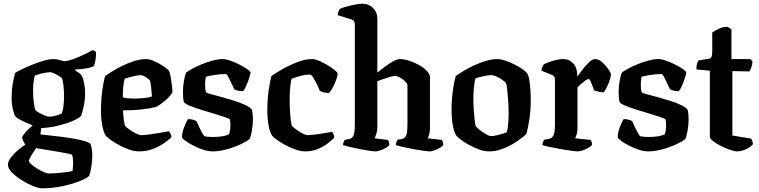

<svg xmlns="http://www.w3.org/2000/svg" viewBox="-20 -820 4113 1040"><path d="M208 200Q189 200 158.5 187.5Q128 175 97 155.5Q66 136 44.5 114Q23 92 23 72Q23 55 38 34.5Q53 14 75 -5Q97 -24 117 -36Q112 -44 106.5 -55Q101 -66 100 -75Q100 -81 109.5 -93Q119 -105 132 -118Q145 -131 157 -141Q128 -152 99.5 -166Q71 -180 64 -189Q57 -199 50 -226.5Q43 -254 43 -286Q43 -331 49 -366.5Q55 -402 62 -425Q72 -432 97 -444Q122 -456 153.5 -469Q185 -482 216.5 -491Q248 -500 270 -500Q284 -500 301 -495.5Q318 -491 329 -488Q354 -491 384 -502.5Q414 -514 440.5 -527Q467 -540 482 -549L500 -539Q501 -519 497.5 -497Q494 -475 489 -462Q469 -453 442 -448.5Q415 -444 388 -444V-439Q396 -433 407.5 -425Q419 -417 426 -404Q432 -388 436.5 -364Q441 -340 441 -318Q441 -281 434 -246.5Q427 -212 419 -192Q408 -180 376.5 -166Q345 -152 300 -140.5Q255 -129 203 -126L199 -92Q208 -91 234.5 -88Q261 -85 297 -81Q333 -77 368.5 -71Q404 -65 432 -57.5Q460 -50 470 -41Q475 -28 477.5 -11Q480 6 480 20Q480 50 475 82Q470 114 463 133Q448 147 408 162.5Q368 178 315 189Q262 200 208 200ZM248 -188Q263 -188 284 -194Q305 -200 314 -205Q320 -217 323.5 -243Q327 -269 327 -298Q327 -330 323.5 -359Q320 -388 316 -396Q313 -400 300 -408Q287 -416 273 -422.5Q259 -429 252 -429Q237 -429 210.5 -423Q184 -417 169 -411Q165 -399 162 -376Q159 -353 159 -329Q159 -292 163.5 -261Q168 -230 172 -224Q176 -218 191 -209.5Q206 -201 222 -194.5Q238 -188 248 -188ZM244 120Q260 120 285 118Q310 116 334 113Q358 110 373 106Q374 100 375 84.5Q376 69 376 60Q376 33 370 18Q367 16 348.5 12Q330 8 303.5 3.5Q277 -1 250 -5.5Q223 -10 202.5 -13Q182 -16 176 -18Q163 0 150 21.5Q137 43 137 51Q137 59 150 70.5Q163 82 182 93.5Q201 105 218.5 112.5Q236 120 244 120Z M734 0Q707 0 678 -10.5Q649 -21 622.5 -35.5Q596 -50 577 -64Q558 -78 553 -85Q541 -102 534 -139.5Q527 -177 527 -221Q527 -278 534 -329.5Q541 -381 550 -409Q564 -418 588.5 -433.5Q613 -449 644 -464Q675 -479 708 -489.5Q741 -500 771 -500Q789 -500 814.5 -489Q840 -478 863 -463Q886 -448 895 -437Q900 -428 904 -406.5Q908 -385 911 -360.5Q914 -336 914 -319Q897 -293 871 -272Q845 -251 827 -241Q803 -234 753.5 -228Q704 -222 646 -222Q648 -189 651.5 -165.5Q655 -142 658 -137Q661 -133 677.5 -121Q694 -109 714 -98.5Q734 -88 745 -88Q761 -88 790.5 -92Q820 -96 849.5 -101Q879 -106 895 -109Q899 -104 903.5 -96Q908 -88 909 -77Q894 -62 868 -44Q842 -26 807.5 -13Q773 0 734 0ZM707 -286Q731 -286 761 -289Q791 -292 803 -298Q802 -317 799 -344.5Q796 -372 793 -382Q790 -389 771.5 -401Q753 -413 741 -413Q732 -413 715 -409.5Q698 -406 681 -401.5Q664 -397 655 -393Q650 -375 647.5 -347.5Q645 -320 645 -293Q654 -289 672.5 -287.5Q691 -286 707 -286Z M1132 0Q1107 0 1079 -9.5Q1051 -19 1026 -32Q1001 -45 984.5 -57Q968 -69 966 -75Q966 -102 977 -130Q988 -158 998 -175Q1015 -175 1027 -171Q1039 -167 1044 -164Q1051 -148 1063 -123.5Q1075 -99 1086 -83Q1094 -80 1109 -79Q1124 -78 1134 -78Q1155 -78 1179 -81Q1203 -84 1221 -93Q1228 -113 1228 -146Q1228 -161 1225 -173Q1223 -177 1198.5 -185.5Q1174 -194 1138.5 -204.5Q1103 -215 1067.5 -226Q1032 -237 1006 -248Q980 -259 976 -268Q973 -278 972 -293Q971 -308 971 -322Q971 -350 976 -380Q981 -410 989 -428Q1000 -436 1023 -448.5Q1046 -461 1074.5 -472.5Q1103 -484 1132.5 -492Q1162 -500 1187 -500Q1204 -500 1229 -491Q1254 -482 1278.5 -469.5Q1303 -457 1320 -445Q1337 -433 1337 -428Q1337 -419 1330 -398Q1323 -377 1314 -356Q1305 -335 1297 -326Q1280 -326 1267 -329.5Q1254 -333 1249 -337Q1232 -371 1221 -395Q1210 -419 1203 -419Q1170 -419 1138.5 -413.5Q1107 -408 1095 -404Q1093 -395 1092 -383.5Q1091 -372 1091 -361Q1091 -350 1092 -339Q1093 -328 1096 -320Q1099 -316 1122 -310Q1145 -304 1178 -295Q1211 -286 1245 -275.5Q1279 -265 1306 -252.5Q1333 -240 1344 -227Q1347 -217 1348.5 -203Q1350 -189 1350 -175Q1350 -142 1344 -110Q1338 -78 1332 -67Q1317 -54 1282.5 -38Q1248 -22 1207.5 -11Q1167 0 1132 0Z M1635 0Q1608 0 1579 -10.5Q1550 -21 1523.5 -35.5Q1497 -50 1478 -64Q1459 -78 1454 -85Q1442 -102 1435 -139.5Q1428 -177 1428 -221Q1428 -278 1435 -329.5Q1442 -381 1451 -409Q1463 -417 1487 -432Q1511 -447 1542 -462.5Q1573 -478 1606.5 -489Q1640 -500 1672 -500Q1686 -500 1707.5 -491Q1729 -482 1751 -469Q1773 -456 1789 -443.5Q1805 -431 1809 -424Q1809 -409 1801 -387.5Q1793 -366 1782.5 -346Q1772 -326 1762 -316Q1746 -316 1732.5 -320Q1719 -324 1712 -328Q1706 -344 1696 -364.5Q1686 -385 1676 -400.5Q1666 -416 1659 -416Q1632 -416 1601.5 -407Q1571 -398 1559 -393Q1555 -380 1552 -346.5Q1549 -313 1549 -282Q1549 -247 1551 -215.5Q1553 -184 1556 -163Q1559 -142 1562 -137Q1564 -134 1580.5 -121.5Q1597 -109 1616 -98.5Q1635 -88 1646 -88Q1661 -88 1689 -91.5Q1717 -95 1743 -99.5Q1769 -104 1778 -106Q1782 -102 1786 -94Q1790 -86 1791 -75Q1777 -60 1754 -42.5Q1731 -25 1701 -12.5Q1671 0 1635 0Z M2014 0Q2005 0 1981 -3.5Q1957 -7 1928.5 -12.5Q1900 -18 1875 -24Q1850 -30 1838 -34Q1838 -42 1841.5 -50.5Q1845 -59 1848 -63L1871 -67Q1887 -70 1894.5 -85Q1902 -100 1902 -148V-688Q1902 -697 1898.5 -704Q1895 -711 1886 -714L1809 -738Q1810 -750 1814 -759Q1818 -768 1821 -772Q1832 -777 1854.5 -783.5Q1877 -790 1902.5 -795Q1928 -800 1945 -800Q1977 -800 2000.5 -777Q2024 -754 2024 -721V-427Q2044 -443 2066 -459.5Q2088 -476 2109.5 -488Q2131 -500 2147 -500Q2169 -500 2197 -491Q2225 -482 2250.5 -467.5Q2276 -453 2292.5 -435.5Q2309 -418 2309 -401V-128Q2309 -107 2304.5 -92Q2300 -77 2297 -71L2374 -62Q2376 -59 2378.5 -51.5Q2381 -44 2381 -35Q2376 -27 2362 -19Q2348 -11 2332.5 -5.5Q2317 0 2307 0Q2298 0 2273 -3.5Q2248 -7 2218 -12.5Q2188 -18 2162 -24Q2136 -30 2124 -34Q2124 -42 2127.5 -50.5Q2131 -59 2134 -63L2157 -67Q2172 -70 2179.5 -85Q2187 -100 2187 -148V-356Q2187 -368 2173.5 -380.5Q2160 -393 2144.5 -401Q2129 -409 2122 -409Q2112 -409 2092.5 -403.5Q2073 -398 2053.5 -391Q2034 -384 2024 -380V-133Q2024 -112 2018.5 -95.5Q2013 -79 2009 -71L2082 -62Q2084 -59 2086.5 -51.5Q2089 -44 2089 -35Q2084 -27 2070 -19Q2056 -11 2040 -5.5Q2024 0 2014 0Z M2630 0Q2603 0 2574.5 -10.5Q2546 -21 2520 -35.5Q2494 -50 2475.5 -64Q2457 -78 2452 -85Q2440 -102 2433 -140Q2426 -178 2426 -223Q2426 -280 2433 -330.5Q2440 -381 2449 -409Q2462 -418 2487 -433.5Q2512 -449 2544 -464Q2576 -479 2609.5 -489.5Q2643 -500 2673 -500Q2690 -500 2714 -492.5Q2738 -485 2762.5 -473Q2787 -461 2806.5 -448Q2826 -435 2835 -424Q2843 -411 2847 -386Q2851 -361 2853 -332Q2855 -303 2855 -279Q2855 -225 2847.5 -174.5Q2840 -124 2831 -94Q2816 -79 2783.5 -56.5Q2751 -34 2710.5 -17Q2670 0 2630 0ZM2641 -83Q2651 -83 2668 -86.5Q2685 -90 2701.5 -95Q2718 -100 2725 -104Q2730 -118 2732.5 -146.5Q2735 -175 2735 -205Q2735 -240 2732.5 -276Q2730 -312 2727 -338Q2724 -364 2721 -369Q2718 -375 2703.5 -385.5Q2689 -396 2671.5 -404.5Q2654 -413 2640 -413Q2631 -413 2614 -410Q2597 -407 2580 -403Q2563 -399 2555 -395Q2551 -382 2547.5 -350Q2544 -318 2544 -286Q2544 -252 2546.5 -218.5Q2549 -185 2552 -162Q2555 -139 2558 -135Q2561 -131 2576.5 -118Q2592 -105 2610.5 -94Q2629 -83 2641 -83Z M3110 0Q3101 0 3075 -3.5Q3049 -7 3017 -12.5Q2985 -18 2957.5 -24Q2930 -30 2918 -34Q2918 -42 2921.5 -50.5Q2925 -59 2928 -63L2954 -68Q2969 -71 2977.5 -85.5Q2986 -100 2986 -148V-388Q2986 -408 2970 -414L2913 -437Q2914 -449 2918.5 -458.5Q2923 -468 2926 -472Q2942 -480 2973.5 -490Q3005 -500 3031 -500Q3064 -500 3085.5 -476Q3107 -452 3107 -410V-405Q3117 -418 3133.5 -440.5Q3150 -463 3169 -481.5Q3188 -500 3205 -500Q3223 -500 3242.5 -482.5Q3262 -465 3275.5 -445Q3289 -425 3289 -415Q3289 -405 3282.5 -385.5Q3276 -366 3266.5 -347Q3257 -328 3250 -320Q3237 -320 3222.5 -323.5Q3208 -327 3199 -330Q3191 -348 3183 -370Q3175 -392 3168 -392Q3162 -392 3149 -382.5Q3136 -373 3123.5 -362Q3111 -351 3108 -347V-128Q3108 -107 3103.5 -92Q3099 -77 3095 -71L3180 -62Q3182 -59 3184.5 -51.5Q3187 -44 3187 -35Q3181 -27 3166.5 -19Q3152 -11 3136 -5.5Q3120 0 3110 0Z M3492 0Q3467 0 3439 -9.5Q3411 -19 3386 -32Q3361 -45 3344.5 -57Q3328 -69 3326 -75Q3326 -102 3337 -130Q3348 -158 3358 -175Q3375 -175 3387 -171Q3399 -167 3404 -164Q3411 -148 3423 -123.5Q3435 -99 3446 -83Q3454 -80 3469 -79Q3484 -78 3494 -78Q3515 -78 3539 -81Q3563 -84 3581 -93Q3588 -113 3588 -146Q3588 -161 3585 -173Q3583 -177 3558.5 -185.5Q3534 -194 3498.5 -204.5Q3463 -215 3427.5 -226Q3392 -237 3366 -248Q3340 -259 3336 -268Q3333 -278 3332 -293Q3331 -308 3331 -322Q3331 -350 3336 -380Q3341 -410 3349 -428Q3360 -436 3383 -448.5Q3406 -461 3434.5 -472.5Q3463 -484 3492.5 -492Q3522 -500 3547 -500Q3564 -500 3589 -491Q3614 -482 3638.5 -469.5Q3663 -457 3680 -445Q3697 -433 3697 -428Q3697 -419 3690 -398Q3683 -377 3674 -356Q3665 -335 3657 -326Q3640 -326 3627 -329.5Q3614 -333 3609 -337Q3592 -371 3581 -395Q3570 -419 3563 -419Q3530 -419 3498.5 -413.5Q3467 -408 3455 -404Q3453 -395 3452 -383.5Q3451 -372 3451 -361Q3451 -350 3452 -339Q3453 -328 3456 -320Q3459 -316 3482 -310Q3505 -304 3538 -295Q3571 -286 3605 -275.5Q3639 -265 3666 -252.5Q3693 -240 3704 -227Q3707 -217 3708.5 -203Q3710 -189 3710 -175Q3710 -142 3704 -110Q3698 -78 3692 -67Q3677 -54 3642.5 -38Q3608 -22 3567.5 -11Q3527 0 3492 0Z M3972 0Q3959 0 3934.5 -8.5Q3910 -17 3885 -29.5Q3860 -42 3842.5 -55.5Q3825 -69 3825 -79V-437L3752 -444Q3752 -464 3756 -476.5Q3760 -489 3764 -493L3816 -501Q3829 -502 3833.5 -511.5Q3838 -521 3838 -542V-644Q3850 -653 3873 -664Q3896 -675 3920 -675L3942 -661V-500H4045L4056 -487Q4055 -469 4049.5 -454.5Q4044 -440 4039 -433L3947 -435V-86L4049 -69Q4051 -66 4054.5 -57.5Q4058 -49 4058 -39Q4045 -22 4019 -11Q3993 0 3972 0Z"/></svg>

Font: Texturina 72pt
Style: Bold
Weight: 700
Designer: Guillermo Torres Carreño
Foundry: Omnibus-Type
Version: Version 1.002; ttfautohint (v1.8.3)